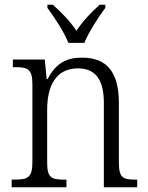

<svg xmlns="http://www.w3.org/2000/svg" viewBox="-20 -786 622 806"><path d="M267 -606H334C352 -651 394 -715 422 -753V-766H398C359 -730 328 -698 301 -657C273 -698 242 -730 202 -766H179V-753C207 -715 250 -651 267 -606ZM29 0H259V-32H251C198 -32 178 -38 178 -102V-326C178 -421 212 -499 307 -499C387 -499 416 -443 416 -354V0H556V-32H549C496 -32 479 -39 479 -105V-354C479 -485 427 -544 325 -544C260 -544 215 -522 180 -454H176L168 -536H34V-504H45C95 -504 116 -497 116 -433V-105C116 -39 95 -32 41 -32H29Z"/></svg>

Font: Noto Serif Bengali SemiCondensed Light
Style: Regular
Weight: 300
Width: 4
Designer: Juan Bruce, Universal Thirst, Indian Type Foundry and the Monotype Design Team.
Foundry: Monotype Imaging Inc.
Version: Version 2.003